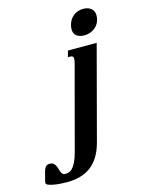

<svg xmlns="http://www.w3.org/2000/svg" viewBox="-362 -809 838 1099"><g transform="rotate(-15 57.0 -259.5)"><path d="M112.3 -433.6Q117.7 -454.1 117.7 -463.9Q117.7 -474.6 112.8 -478.3Q107.9 -481.9 99.1 -481.9H85.4L95.2 -518.6H265.6L119.6 31.2Q106.9 79.6 85.9 113.3Q64.9 147 36.4 168Q7.8 189 -27.8 198.5Q-63.5 208 -105 208Q-122.6 208 -143.6 206.5Q-164.6 205.1 -182.9 201.7Q-201.2 198.2 -213.4 193.4Q-225.6 188.5 -225.6 181.2Q-225.6 178.7 -225.3 174.8Q-225.1 170.9 -224.1 168.5L-210 114.7Q-206.1 99.6 -198 89.8Q-189.9 80.1 -173.8 80.1Q-160.6 80.1 -152.8 85.9Q-145 91.8 -140.4 100.6Q-135.7 109.4 -132.8 119.9Q-129.9 130.4 -126.5 139.2Q-123 147.9 -117.4 153.8Q-111.8 159.7 -102.1 159.7Q-91.8 159.7 -80.8 156.5Q-69.8 153.3 -59.1 142.3Q-48.3 131.3 -37.8 110.4Q-27.3 89.4 -17.6 53.2ZM150.4 -656.7Q159.2 -689.5 183.8 -708Q208.5 -726.6 239.7 -726.6Q270 -726.6 287.6 -712.2Q305.2 -697.8 305.2 -671.4Q305.2 -648.4 296.6 -630.9Q288.1 -613.3 274.4 -601.6Q260.7 -589.8 243.7 -584Q226.6 -578.1 209.5 -578.1Q180.2 -578.1 163.3 -591.6Q146.5 -605 146.5 -631.3Q146.5 -642.1 150.4 -656.7Z"/></g></svg>

Font: Arian AMU Serif
Style: Bold Italic
Weight: 700
Italic angle: -15°
Designer: Ruben Hakobyan (Tarumian)
Foundry: Ruben Hakobyan (Tarumian)
Version: Version 1.002